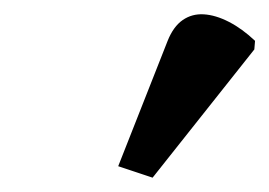

<svg xmlns="http://www.w3.org/2000/svg" viewBox="-20 -748 376 268"><path d="M193 -500 145 -516 214 -691Q222 -711 235 -720Q248 -729 264.5 -728Q281 -727 299.5 -717.5Q318 -708 336 -691L335 -679Z"/></svg>

Font: Noto Serif
Style: Italic
Weight: 400
Italic angle: -12°
Designer: Monotype Design Team
Foundry: Monotype Imaging Inc.
Version: Version 2.013